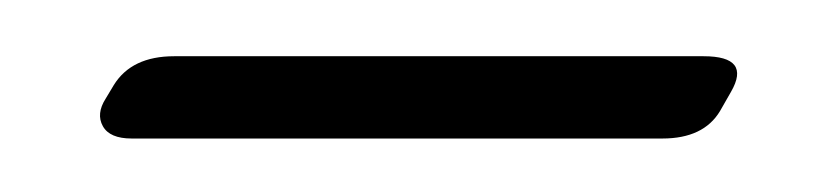

<svg xmlns="http://www.w3.org/2000/svg" viewBox="-20 -268 304 70"><path d="M236.5 -247.5Q254 -247.5 246.5 -234.5L242.5 -227.5Q236.5 -217.5 221.5 -217.5H28Q20 -217.5 17.5 -222Q15 -226.5 18.5 -232L21.5 -237Q28 -247.5 43.5 -247.5Z"/></svg>

Font: Fraunces144ptSuperSoftThinItalic
Style: Italic
Weight: 100
Italic angle: -16°
Version: Version 1.000;[0bf87f6ff]